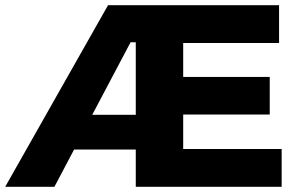

<svg xmlns="http://www.w3.org/2000/svg" viewBox="-25 -721 1151 741"><path d="M682 -146H1062V0H499V-144H261L185 0H-5L392 -701H1052V-555H682V-424H1016V-279H682ZM331 -278H499V-558H479Z"/></svg>

Font: Gontserrat
Style: Bold
Weight: 700
Designer: Julieta Ulanovsky
Foundry: Julieta Ulanovsky
Version: Version 6.001